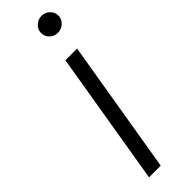

<svg xmlns="http://www.w3.org/2000/svg" viewBox="-253 -734 738 738"><g transform="rotate(-45 116.0 -365.5)"><path d="M38.7 0 129.6 -545.5H193.2L102.3 0ZM184.3 -640.3Q164.4 -640.3 150.6 -653.9Q136.7 -667.6 137.4 -686.8Q138.1 -704.9 152.2 -718Q166.2 -731.2 185.4 -731.2Q205.3 -731.2 218.9 -717.5Q232.6 -703.8 232.2 -684.7Q231.5 -666.5 217.5 -653.4Q203.5 -640.3 184.3 -640.3Z"/></g></svg>

Font: Karasuma Gothic
Style: Light Italic
Weight: 300
Italic angle: 9.39998°
Designer: Rasmus Andersson / Ryoko Nishizuka
Foundry: rsms
Version: Version 1.00